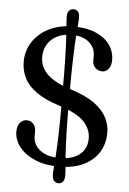

<svg xmlns="http://www.w3.org/2000/svg" viewBox="-58 -825 635 947"><g transform="rotate(5 259.5 -351.0)"><path d="M274.6 -697Q338.9 -697 384.6 -677.7Q430.3 -658.3 454.6 -624.4Q478.8 -590.6 478.8 -547.7Q478.8 -521.2 465.9 -504.9Q452.9 -488.7 435.8 -488.7Q414.9 -488.7 400.7 -502Q386.5 -515.3 386.5 -536.9V-561.2Q386.5 -601.5 355.4 -628.3Q324.3 -655.1 269.3 -655.1Q228.4 -655.1 197.9 -639.8Q167.3 -624.5 150.5 -597.3Q133.6 -570.1 133.6 -534.2Q133.6 -503.3 148.5 -476.5Q163.3 -449.6 198.5 -426.7Q233.6 -403.7 294.5 -384.5Q366.3 -361.7 408.2 -330.6Q450 -299.4 468.2 -263.6Q486.3 -227.7 486.3 -189.6Q486.3 -133.9 459.5 -91.5Q432.6 -49.1 382.6 -25.6Q332.5 -2.1 262.3 -2.1Q195.8 -2.1 145.5 -23.2Q95.1 -44.3 66.9 -79.5Q38.8 -114.7 38.8 -156.3Q38.8 -182.8 51.6 -199.5Q64.4 -216.2 85.4 -216.2Q105.2 -216.2 118 -202.2Q130.7 -188.1 130.7 -163.8V-141.8Q130.7 -99.6 165.6 -72.3Q200.5 -44.9 262.9 -44.9Q325.3 -44.9 361.4 -73.3Q397.4 -101.7 397.4 -153.7Q397.4 -198.6 363.2 -235.8Q328.9 -273 238.1 -302.1Q166.6 -324.8 124.1 -355.1Q81.6 -385.5 63.2 -422.6Q44.8 -459.8 44.8 -502.8Q44.8 -556.6 73.3 -600.7Q101.9 -644.9 153.7 -671Q205.5 -697 274.6 -697ZM283.9 -364.5H248.8Q249.3 -470.9 247.5 -538.3Q245.6 -605.7 243.1 -645.2Q240.6 -684.7 238.8 -706.8Q236.9 -729 236.9 -745.1Q236.9 -763.1 245.8 -772.5Q254.6 -781.9 268.1 -781.9Q280.5 -781.9 289.2 -772.6Q297.8 -763.3 297.8 -744.3Q297.8 -728.4 295.7 -706.3Q293.5 -684.2 290.9 -644.8Q288.2 -605.4 286.1 -538.3Q283.9 -471.1 283.9 -364.5ZM249.4 -329.8H284.2Q284 -227.6 286.2 -162.7Q288.3 -97.9 291 -59.4Q293.6 -21 295.8 0.9Q297.9 22.7 297.9 39.4Q297.9 59.5 289.5 69.7Q281.1 79.8 267 79.8Q254 79.8 245.4 69.6Q236.7 59.4 236.7 38Q236.7 21.8 238.6 0.2Q240.4 -21.5 243.1 -59.7Q245.7 -97.9 247.6 -162.7Q249.4 -227.6 249.4 -329.8Z"/></g></svg>

Font: Fraunces 144pt S100 Black
Style: Regular
Weight: 900
Version: Version 1.000